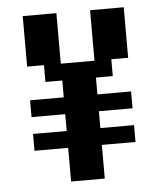

<svg xmlns="http://www.w3.org/2000/svg" viewBox="-48 -667 596 710"><g transform="rotate(-5 250.0 -312.5)"><path d="M62.5 -625H187.5V-437.5H312.5V-625H437.5V-437.5H375V-375H312.5V-312.5H437.5V-250H312.5V-187.5H437.5V-125H312.5V0H187.5V-125H62.5V-187.5H187.5V-250H62.5V-312.5H187.5V-375H125V-437.5H62.5Z"/></g></svg>

Font: NeoDunggeunmo
Style: Regular
Weight: 400
Monospace: yes
Version: Version 1.600